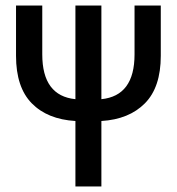

<svg xmlns="http://www.w3.org/2000/svg" viewBox="-20 -675 640 695"><path d="M253 0V-237Q152 -243 95 -301Q38 -359 38 -473V-655H133V-478Q133 -328 253 -316V-655H347V-316Q467 -328 467 -478V-655H562V-473Q562 -359 504.5 -301Q447 -243 347 -237V0Z"/></svg>

Font: SauceCodePro Nerd Font Mono
Style: Regular
Weight: 500
Monospace: yes
Designer: Paul D. Hunt, Teo Tuominen
Foundry: Adobe Systems Incorporated
Version: Version 2.030;PS 1.000;hotconv 16.6.51;makeotf.lib2.5.65220;